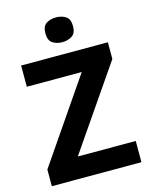

<svg xmlns="http://www.w3.org/2000/svg" viewBox="-135 -1015 865 1101"><g transform="rotate(-15 298.0 -464.5)"><path d="M565 0H33V-99L368 -588H42V-714H557V-615L221 -126H565ZM306 -929Q339 -929 363.5 -913.5Q388 -898 388 -855Q388 -814 363.5 -798Q339 -782 306 -782Q272 -782 248 -798Q224 -814 224 -855Q224 -898 248 -913.5Q272 -929 306 -929Z"/></g></svg>

Font: Noto Sans Thai Looped
Style: Bold
Weight: 700
Designer: Sasikarn Vongin, Ben Mitchell
Foundry: The Fontpad Ltd
Version: Version 1.001; ttfautohint (v1.8.4.7-5d5b)